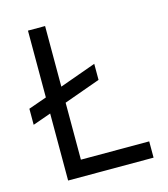

<svg xmlns="http://www.w3.org/2000/svg" viewBox="-106 -783 756 866"><g transform="rotate(-15 272.0 -350.0)"><path d="M20 -283 105 -313V0H504V-76H185V-342L355 -403V-478L185 -417V-700H105V-388L20 -358Z"/></g></svg>

Font: Fixel Display Regular
Style: Regular
Weight: 400
Designer: AlfaBravo + MacPaw
Foundry: Kyrylo Tkachov, Marchela Mozhyna, Serhii Makarenko, Maria Weinstein, Zakhar Kryvoshyya
Version: Version 1.211